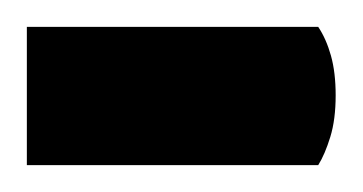

<svg xmlns="http://www.w3.org/2000/svg" viewBox="-28 -123 270 143"><path d="M-8 -103H209V0H-8ZM209 0V-103Q215 -94 218.5 -81.5Q222 -69 222 -52Q222 -34 218 -21Q214 -8 209 0Z"/></svg>

Font: Baloo Bhaijaan 2 Medium
Style: Regular
Weight: 500
Designer: Sanskriti Dholi, Noopur Datye and Ek Type
Foundry: Ek Type
Version: Version 1.701